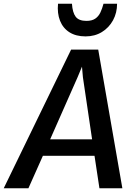

<svg xmlns="http://www.w3.org/2000/svg" viewBox="-65 -1014 716 1034"><path d="M-45 0 318 -747H464L594 0H470.5L444 -175H166L88 0ZM205 -263.5H431L381.5 -598L376.5 -655L353 -598.5ZM396 -818Q344 -818 309 -840.2Q274 -862.5 258.2 -902.5Q242.5 -942.5 247.5 -994H322.5Q325.5 -946.5 342.5 -924Q359.5 -901.5 400.5 -901.5Q430 -901.5 447.8 -913.5Q465.5 -925.5 475.5 -946.5Q485.5 -967.5 492.5 -994H565.5Q565.5 -945 543.8 -905Q522 -865 483.8 -841.5Q445.5 -818 396 -818Z"/></svg>

Font: Merriweather Sans Medium
Style: Italic
Weight: 500
Italic angle: -7.5°
Designer: Eben Sorkin
Foundry: Eben Sorkin
Version: Version 2.001